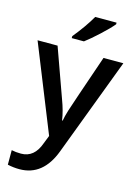

<svg xmlns="http://www.w3.org/2000/svg" viewBox="-146 -843 827 1159"><g transform="rotate(15 268.0 -263.0)"><path d="M95.2 240.2Q57.1 240.2 21 231.9V141.1Q46.9 147 80.1 147Q163.1 147 196.8 50.8L216.8 0L0 -540H125L234.9 -233.9Q259.8 -168.5 268.1 -110.8H272Q276.4 -137.7 288.1 -175.8Q299.8 -213.9 412.1 -540H536.1L305.2 71.8Q242.2 240.2 95.2 240.2ZM433.1 -766.1V-755.9Q408.2 -725.6 357.4 -678.7Q306.6 -631.8 272 -606H195.8V-618.2Q260.7 -697.8 299.8 -766.1Z"/></g></svg>

Font: OpenSans-Semibold
Style: Regular
Weight: 600
Foundry: Ascender Corporation
Version: Version 1.10